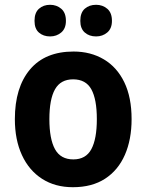

<svg xmlns="http://www.w3.org/2000/svg" viewBox="-20 -771 611 801"><path d="M529 -274Q529 -189 501 -125Q473 -61 418.5 -25.5Q364 10 284 10Q210 10 155.5 -25Q101 -60 71.5 -124Q42 -188 42 -274Q42 -406 105 -481Q168 -556 287 -556Q358 -556 413 -523.5Q468 -491 498.5 -428Q529 -365 529 -274ZM186 -274Q186 -191 209.5 -148.5Q233 -106 286 -106Q338 -106 361 -148.5Q384 -191 384 -274Q384 -357 361 -398.5Q338 -440 285 -440Q233 -440 209.5 -398.5Q186 -357 186 -274ZM124 -684Q124 -718 142.5 -734.5Q161 -751 189 -751Q216 -751 235.5 -734.5Q255 -718 255 -684Q255 -652 235.5 -635.5Q216 -619 189 -619Q161 -619 142.5 -635Q124 -651 124 -684ZM315 -684Q315 -718 333.5 -734.5Q352 -751 381 -751Q408 -751 427.5 -734.5Q447 -718 447 -684Q447 -652 427.5 -635.5Q408 -619 381 -619Q352 -619 333.5 -635.5Q315 -652 315 -684Z"/></svg>

Font: Noto Sans SemiCondensed
Style: Bold
Weight: 700
Width: 4
Designer: Monotype Design Team
Foundry: Monotype Imaging Inc.
Version: Version 2.013; ttfautohint (v1.8.4.7-5d5b)